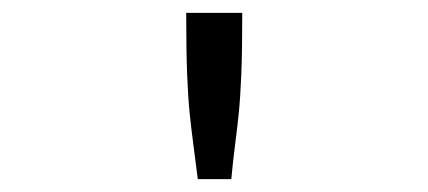

<svg xmlns="http://www.w3.org/2000/svg" viewBox="-20 -685 665 298"><path d="M269 -665H356Q356 -605 354.5 -569Q353 -533 350.5 -508.5Q348 -484 345 -461.5Q342 -439 339 -407H287Q283 -439 280 -461.5Q277 -484 274.5 -508Q272 -532 270.5 -568.5Q269 -605 269 -665Z"/></svg>

Font: Inconsolata Expanded Thin
Style: Regular
Weight: 100
Width: 7
Monospace: yes
Designer: Raph Levien, Cyreal, Brenton Simpson
Foundry: Raph Levien, Cyreal, Google
Version: Version 3.100; ttfautohint (v1.8.4.7-5d5b)